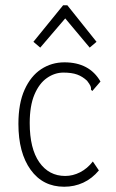

<svg xmlns="http://www.w3.org/2000/svg" viewBox="-20 -699 440 730"><path d="M224 11Q143 11 96.5 -53.5Q50 -118 50 -228Q50 -306 73.5 -358Q97 -410 136.5 -436Q176 -462 225 -462Q320 -462 362 -389L337 -360L331 -353L326 -358Q327 -365 324 -372Q321 -379 311 -392Q294 -408 273.5 -415.5Q253 -423 221 -423Q188 -423 158.5 -402.5Q129 -382 111 -339.5Q93 -297 93 -231Q93 -134 129.5 -82Q166 -30 228 -30Q257 -30 284.5 -44Q312 -58 333 -85L356 -51Q330 -20 296.5 -4.5Q263 11 224 11ZM133 -518 107 -540 220 -679H236L347 -540L321 -518L228 -629Z"/></svg>

Font: Inconsolata Condensed Light
Style: Regular
Weight: 300
Width: 3
Monospace: yes
Designer: Raph Levien, Cyreal, Brenton Simpson
Foundry: Raph Levien, Cyreal, Google
Version: Version 3.001; ttfautohint (v1.8.2.53-6de2)